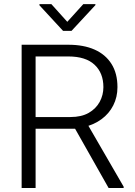

<svg xmlns="http://www.w3.org/2000/svg" viewBox="-20 -933 670 953"><path d="M319.3 -710.9Q395 -710.9 449.5 -686.8Q503.9 -662.6 533.4 -615.7Q563 -568.8 563 -500.5Q563 -450.7 542.2 -409.9Q521.5 -369.1 484.1 -341.6Q446.8 -314 397.5 -302.7L375 -293.9H135.7V-352.1H329.6Q384.3 -352.1 420.4 -372.8Q456.5 -393.6 474.9 -427.5Q493.2 -461.4 493.2 -500.5Q493.2 -570.8 449.2 -611.8Q405.3 -652.8 319.3 -652.8H156.7V0H87.4V-710.9ZM338.4 -319.3H412.6L593.8 -6.3V0H519ZM453.6 -907.7 335 -779.8H293L175.8 -906.7V-912.6H234.9L314 -824.7L393.6 -912.6H453.6Z"/></svg>

Font: Heebo Light
Style: Regular
Weight: 300
Designer: Oded Ezer
Foundry: Ezer Type House
Version: Version 3.100